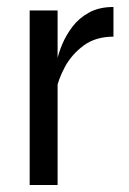

<svg xmlns="http://www.w3.org/2000/svg" viewBox="-20 -530 370 550"><path d="M65 -500H145V0H65ZM305 -425Q254 -425 219.5 -399.5Q185 -374 165.5 -337.5Q146 -301 140 -267L139 -325Q139 -334 143 -355Q147 -376 158 -402.5Q169 -429 187.5 -453.5Q206 -478 235 -494Q264 -510 305 -510Z"/></svg>

Font: Syne
Style: Regular
Weight: 400
Designer: Lucas Descroix
Foundry: Bonjour Monde
Version: Version 2.200